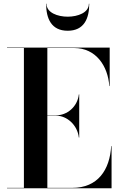

<svg xmlns="http://www.w3.org/2000/svg" viewBox="-20 -1004 644 1024"><path d="M228 -984H226C226 -905.5 253.5 -840 341 -840C428.5 -840 456 -905.5 456 -984H454C454 -936.5 395 -915 341 -915C287 -915 228 -936.5 228 -984ZM400.5 -270.5H402.5V-500.5H400.5C393 -433.5 337 -389 280 -389H232.5V-748H375C492 -748 555.5 -652 563 -545H565V-750H17.5V-748H107.5V-2H17.5V0H575V-225H573C565.5 -98 502 -2 365 -2H232.5V-387H280C337 -387 393 -337.5 400.5 -270.5Z"/></svg>

Font: Bodoni* 96pt Medium
Style: Regular
Weight: 500
Version: Version 2.3